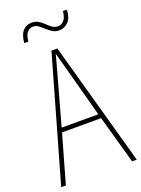

<svg xmlns="http://www.w3.org/2000/svg" viewBox="-166 -969 768 1043"><g transform="rotate(-20 218.5 -448.0)"><path d="M410 0 332 -278H106L27 0H0L204 -715H238L437 0ZM243 -607Q237 -629 231.5 -648.5Q226 -668 220 -691Q215 -669 209 -649.5Q203 -630 197 -606L113 -303H325ZM79 -804Q83 -852 103.5 -873.5Q124 -895 154 -895Q176 -895 192.5 -885Q209 -875 222.5 -861.5Q236 -848 250.5 -837.5Q265 -827 283 -827Q303 -827 318 -843.5Q333 -860 336 -896H359Q357 -849 335 -826.5Q313 -804 282 -804Q260 -804 243.5 -814.5Q227 -825 213 -838Q199 -851 185 -861.5Q171 -872 153 -872Q135 -872 120.5 -856.5Q106 -841 103 -804Z"/></g></svg>

Font: Noto Sans Devanagari UI Condensed Thin
Style: Regular
Weight: 100
Width: 3
Designer: Jelle Bosma - Monotype Design Team
Foundry: Monotype Imaging Inc.
Version: Version 2.004; ttfautohint (v1.8.4.7-5d5b)